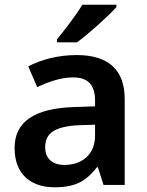

<svg xmlns="http://www.w3.org/2000/svg" viewBox="-20 -786 625 816"><path d="M475 -756V-766H330C303 -721 253 -656 222 -619V-606H307C356 -641 442 -719 475 -756ZM306 -552C225 -552 154 -532 100 -504L138 -416C186 -438 238 -457 290 -457C349 -457 384 -431 384 -357V-334L293 -331C125 -325 42 -268 42 -157C42 -43 114 10 211 10C302 10 345 -16 392 -75H396L420 0H510V-364C510 -490 440 -552 306 -552ZM318 -254 384 -256V-210C384 -128 327 -85 254 -85C206 -85 172 -109 172 -160C172 -218 209 -249 318 -254Z"/></svg>

Font: Noto Sans Georgian SemiBold
Style: Regular
Weight: 600
Designer: Monotype Design Team, Akaki Razmadze
Foundry: Google LLC
Version: Version 2.005